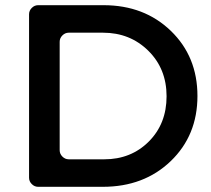

<svg xmlns="http://www.w3.org/2000/svg" viewBox="-20 -720 815 740"><path d="M92 -665Q92 -679 102.5 -689.5Q113 -700 127 -700H379Q536 -700 638.5 -601Q741 -502 741 -350Q741 -198 638 -99Q535 0 376 0H127Q113 0 102.5 -10.5Q92 -21 92 -35ZM245 -594Q231 -594 220.5 -583.5Q210 -573 210 -559V-141Q210 -127 220.5 -116.5Q231 -106 245 -106H382Q485 -106 553.5 -174.5Q622 -243 622 -349Q622 -455 551.5 -524.5Q481 -594 377 -594Z"/></svg>

Font: Trueno
Style: Round
Weight: 400
Designer: Julieta Ulanovsky, Jasper
Foundry: Julieta Ulanovsky, Cannot Into Space Fonts
Version: Version 3.001